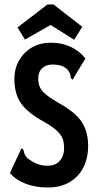

<svg xmlns="http://www.w3.org/2000/svg" viewBox="-20 -823 440 854"><path d="M192 11Q139 11 96 -5Q53 -21 24 -53L71 -154L75 -163L83 -159Q86 -151 88 -142Q90 -133 101 -120Q120 -105 142 -95.5Q164 -86 189 -86Q224 -85 244.5 -106Q265 -127 265 -166Q265 -186 259.5 -203.5Q254 -221 235 -239.5Q216 -258 178 -280Q104 -320 74 -362.5Q44 -405 44 -471Q44 -519 65.5 -555.5Q87 -592 123 -612.5Q159 -633 205 -633Q303 -633 360 -563L308 -477L304 -469L296 -474Q294 -481 292.5 -490.5Q291 -500 281 -513Q266 -527 250 -531.5Q234 -536 214 -536Q185 -536 167.5 -519.5Q150 -503 150 -475Q150 -454 156.5 -437.5Q163 -421 183.5 -403.5Q204 -386 246 -362Q317 -322 344.5 -279Q372 -236 372 -174Q372 -121 351.5 -79.5Q331 -38 290.5 -13.5Q250 11 192 11ZM91 -647 58 -701 191 -803H218L346 -704L310 -646L205 -712Z"/></svg>

Font: Inconsolata Condensed ExtraBold
Style: Regular
Weight: 800
Width: 3
Monospace: yes
Designer: Raph Levien, Cyreal, Brenton Simpson
Foundry: Raph Levien, Cyreal, Google
Version: Version 3.001; ttfautohint (v1.8.2.53-6de2)